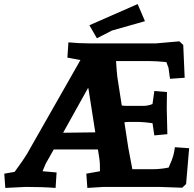

<svg xmlns="http://www.w3.org/2000/svg" viewBox="-20 -918 952 943"><path d="M717 -618H550Q553 -568 556 -542L578 -400Q586 -398 604 -398H685Q706 -398 729 -407L738 -471L800 -466Q799 -406 799 -386L802 -259L738 -253L729 -313Q685 -319 665 -319H609Q597 -319 591 -317L610 -193L630 -87H731Q768 -87 808 -95Q826 -134 831 -153Q836 -172 839 -195L909 -190L894 -14L875 4Q781 0 761 0H490L409 5L404 -65L471 -77Q471 -120 469 -132L461 -184H244L205 -115Q204 -114 202 -108Q199 -101 189 -77L258 -71L253 5Q189 0 106 0L6 5L1 -65L52 -74Q100 -140 112 -161L375 -623L311 -635L316 -710Q369 -705 416 -705H747L861 -715L880 -697L887 -536L815 -531Q809 -579 807.5 -585Q806 -591 797 -613Q747 -618 717 -618ZM290 -266 448 -268 415 -479 413 -487ZM656 -898 692 -814Q549 -774 530 -768L456 -730L419 -794Z"/></svg>

Font: Andada SC
Style: Bold
Weight: 700
Designer: Carolina Giovagnoli
Foundry: Carolina Giovagnoli
Version: Version 1.003